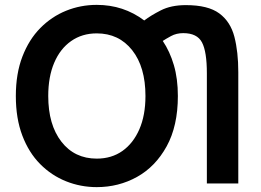

<svg xmlns="http://www.w3.org/2000/svg" viewBox="-20 -741 1071 788"><path d="M377 -721Q311 -721 251.5 -697Q192 -673 145.5 -626Q99 -579 72 -509Q45 -439 45 -347Q45 -255 71.5 -185Q98 -115 144.5 -68Q191 -21 251 3Q311 27 377 27Q467 27 542.5 -15Q618 -57 664 -140.5Q710 -224 710 -347Q710 -418 693.5 -474Q677 -530 648 -573Q660 -581 682 -593Q704 -605 732 -605Q789 -605 809 -567Q829 -529 829 -440V12H958V-445Q958 -528 942 -590Q926 -652 880 -686Q834 -720 743 -720Q682 -720 640 -698.5Q598 -677 572 -657Q487 -721 377 -721ZM377 -90Q286 -90 232 -159.5Q178 -229 178 -347Q178 -426 202.5 -483.5Q227 -541 272 -572.5Q317 -604 377 -604Q468 -604 522.5 -535Q577 -466 577 -347Q577 -268 552 -210.5Q527 -153 482.5 -121.5Q438 -90 377 -90Z"/></svg>

Font: Repo DemiBold
Style: Regular
Weight: 600
Designer: Stefan Peev
Foundry: Context Ltd
Version: Version 1.502